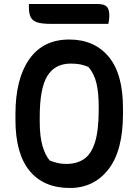

<svg xmlns="http://www.w3.org/2000/svg" viewBox="-20 -917 690 957"><path d="M325 -720Q450 -720 521.5 -634.5Q593 -549 593 -378V-350Q593 -166 520.5 -73Q448 20 328 20Q198 20 127.5 -65.5Q57 -151 57 -320V-348Q57 -524 126 -622Q195 -720 325 -720ZM178 -313Q178 -236 192 -189Q206 -142 228 -117Q248 -109 267 -104.5Q286 -100 311 -100Q363 -100 399 -124.5Q435 -149 453.5 -208Q472 -267 472 -370V-385Q472 -456 460.5 -503Q449 -550 421 -583Q398 -593 378 -596.5Q358 -600 332 -600Q254 -600 216 -538.5Q178 -477 178 -334ZM124 -897H467Q500 -897 512.5 -883.5Q525 -870 525 -838Q525 -828 523.5 -817Q522 -806 520 -798H234Q188 -798 164.5 -806Q141 -814 132.5 -832.5Q124 -851 124 -881Z"/></svg>

Font: Recursive Sn Csl St SmB
Style: Regular
Weight: 600
Version: Version 1.079;hotconv 1.0.112;makeotfexe 2.5.65598; ttfautoh